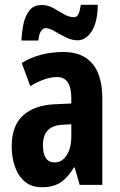

<svg xmlns="http://www.w3.org/2000/svg" viewBox="-20 -775 504 805"><path d="M246 -557Q326 -557 367.5 -508Q409 -459 409 -362V0H314L293 -73H290Q265 -31 234.5 -10.5Q204 10 156 10Q111 10 83 -14.5Q55 -39 42 -78Q29 -117 29 -161Q29 -247 76 -290.5Q123 -334 211 -338L279 -341V-363Q279 -452 219 -452Q171 -452 107 -414L71 -511Q146 -557 246 -557ZM242 -252Q160 -248 160 -167Q160 -94 209 -94Q240 -94 259.5 -124Q279 -154 279 -204V-254ZM390 -755Q389 -682 364.5 -644Q340 -606 305 -606Q281 -606 256 -618.5Q231 -631 209 -644Q187 -657 171 -657Q161 -657 152 -644.5Q143 -632 141 -605H70Q71 -636 77.5 -670.5Q84 -705 102 -729.5Q120 -754 155 -754Q181 -754 204 -741Q227 -728 248 -715.5Q269 -703 290 -703Q303 -703 309 -716.5Q315 -730 319 -755Z"/></svg>

Font: Noto Sans Thai ExtCond
Style: Bold
Weight: 700
Width: 2
Designer: Monotype Design Team
Foundry: Monotype Imaging Inc.
Version: Version 2.002; ttfautohint (v1.8.4.7-5d5b)